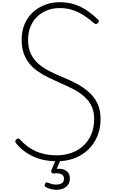

<svg xmlns="http://www.w3.org/2000/svg" viewBox="-20 -1440 1049 1737"><path d="M493 19Q441 19 390 10Q339 1 291.5 -19.5Q244 -40 201.5 -71Q159 -102 125 -145Q118 -155 118 -162Q118 -169 127 -178Q137 -187 144 -187.5Q151 -188 164 -175Q205 -130 254.5 -98.5Q304 -67 363.5 -51Q423 -35 493 -35Q567 -35 629 -58Q691 -81 736.5 -124Q782 -167 807 -227.5Q832 -288 832 -363Q832 -434 806 -484.5Q780 -535 736 -572Q692 -609 636 -637.5Q580 -666 521 -691Q469 -714 418.5 -738.5Q368 -763 324.5 -793Q281 -823 247.5 -863Q214 -903 195 -956Q176 -1009 176 -1080Q176 -1160 203 -1223Q230 -1286 278.5 -1330Q327 -1374 389 -1397Q451 -1420 520 -1420Q600 -1420 662.5 -1397.5Q725 -1375 775 -1339.5Q825 -1304 866 -1264Q875 -1256 875 -1248.5Q875 -1241 867 -1233Q857 -1223 849 -1222.5Q841 -1222 830 -1231Q783 -1272 735 -1302.5Q687 -1333 635 -1350Q583 -1367 520 -1367Q457 -1367 404 -1345.5Q351 -1324 313 -1286Q275 -1248 254.5 -1195.5Q234 -1143 234 -1080Q234 -1003 261 -949Q288 -895 334 -857.5Q380 -820 436 -792Q492 -764 551 -740Q614 -715 673.5 -683Q733 -651 782.5 -608Q832 -565 861 -505.5Q890 -446 890 -363Q890 -279 861 -209Q832 -139 779.5 -88Q727 -37 654.5 -9Q582 19 493 19ZM489 277Q471 277 444.5 271.5Q418 266 393 252Q385 247 384 239Q383 231 387 223Q392 213 398.5 211Q405 209 414 213Q429 219 447 224.5Q465 230 487 230Q520 230 539.5 217Q559 204 559 176Q559 149 536 136.5Q513 124 470 129Q461 130 456 128.5Q451 127 447 122Q443 115 443.5 109Q444 103 448 94L488 -4H532L485 108L469 94Q507 83 539.5 89Q572 95 592 116.5Q612 138 612 176Q612 207 596.5 230Q581 253 553.5 265Q526 277 489 277Z"/></svg>

Font: Playwrite BE WAL ExtraLight
Style: Regular
Weight: 250
Version: Version 1.002